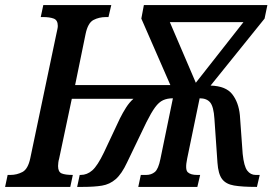

<svg xmlns="http://www.w3.org/2000/svg" viewBox="-38 -734 1075 754"><path d="M-18 0 -8 -47H3Q28 -47 50 -58.5Q72 -70 81 -113L183 -599Q186 -613 187.5 -620Q189 -627 189 -632Q189 -655 173 -661Q157 -667 132 -667H122L132 -714H399L388 -667H378Q351 -667 329 -655.5Q307 -644 298 -600L257 -400H631L517 -661L527 -714H1012L1001 -661L789 -398Q849 -396 874 -364Q899 -332 904 -282L915 -130Q920 -81 933 -64Q946 -47 966 -47H982L971 0H968Q913 0 881 -5.5Q849 -11 834 -31Q819 -51 816 -95L804 -268Q801 -315 787.5 -331.5Q774 -348 746 -348L697 -111Q688 -68 699.5 -57.5Q711 -47 736 -47H748L737 0H505L515 -47H536Q556 -47 570 -58.5Q584 -70 592 -110L641 -348Q619 -348 602.5 -340.5Q586 -333 571 -312.5Q556 -292 537 -254L461 -96Q440 -51 416.5 -30.5Q393 -10 362.5 -5Q332 0 287 0H265L275 -47H279Q304 -47 324.5 -65Q345 -83 370 -135L433 -269Q444 -291 457 -311.5Q470 -332 486 -346H244L194 -110Q192 -104 191 -95.5Q190 -87 190 -82Q190 -59 204 -53Q218 -47 248 -47L238 0ZM731 -409 918 -647H629Z"/></svg>

Font: Noto Serif ExtraCondensed SemiBold
Style: Italic
Weight: 600
Width: 2
Italic angle: -12°
Designer: Monotype Design Team
Foundry: Monotype Imaging Inc.
Version: Version 2.013